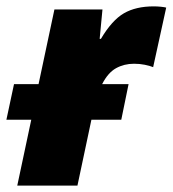

<svg xmlns="http://www.w3.org/2000/svg" viewBox="-43 -583 542 603"><path d="M11.2 0 55.2 -207H-22.9L1 -318.8H78.1L127.9 -553.2H278.8L270 -460.9H273.9Q308.6 -519.5 346.2 -541.3Q383.8 -563 439.9 -563Q450.7 -563 462.6 -561.8Q474.6 -560.5 479 -559.1L438 -372.1Q427.2 -376.5 411.6 -379.6Q396 -382.8 377.9 -382.8Q346.7 -382.8 321.3 -368.7Q295.9 -354.5 277.8 -318.8H360.8L337.9 -207H244.1L200.2 0Z"/></svg>

Font: Open Sans ExtraBold
Style: Italic
Weight: 800
Italic angle: -12°
Designer: Monotype Design Team
Foundry: Monotype Imaging Inc.
Version: Version 3.000; ttfautohint (v1.8.4)